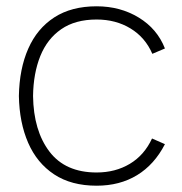

<svg xmlns="http://www.w3.org/2000/svg" viewBox="-20 -575 579 610"><path d="M287 15Q206.5 15 152 -21Q97.5 -57 69.5 -121.2Q41.5 -185.5 40 -270Q41.5 -356.5 69.8 -420.5Q98 -484.5 152.5 -519.8Q207 -555 287 -555Q362 -555 420.8 -519.2Q479.5 -483.5 504 -421L464 -404Q441.5 -456 394.8 -484.5Q348 -513 287 -513Q219 -513 174.5 -482.2Q130 -451.5 108 -396.8Q86 -342 85 -270Q86.5 -160 137 -93.5Q187.5 -27 287 -27Q346.5 -27 392.5 -54.5Q438.5 -82 463 -135L504 -117Q470.5 -52 415.5 -18.5Q360.5 15 287 15Z"/></svg>

Font: Manrope ExtraLight
Style: Regular
Weight: 200
Designer: Mikhail Sharanda
Foundry: Mikhail Sharanda
Version: Version 4.505